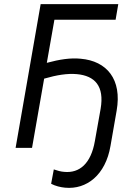

<svg xmlns="http://www.w3.org/2000/svg" viewBox="-20 -720 682 935"><path d="M56 0H136L195 -337C257 -355 308 -363 354 -359C442 -351 489 -301 470 -190L442 -33C423 77 367 124 293 117C277 116 259 111 242 105L229 175C250 186 275 192 297 194C402 204 494 132 518 -9L548 -181C575 -334 500 -423 373 -434C324 -439 271 -431 208 -414L245 -624H543L556 -700H178Z"/></svg>

Font: Fixel Display
Style: Italic
Weight: 400
Italic angle: -10°
Designer: AlfaBravo + MacPaw
Foundry: Kyrylo Tkachov, Marchela Mozhyna, Serhii Makarenko, Maria Weinstein, Zakhar Kryvoshyya
Version: Version 1.210;Glyphs 3.2 (3217)